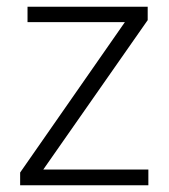

<svg xmlns="http://www.w3.org/2000/svg" viewBox="-20 -552 503 572"><path d="M422 0H40V-38L352 -486H62V-532H420V-492L109 -47H422Z"/></svg>

Font: Noto Sans Thai Light
Style: Regular
Weight: 300
Designer: Monotype Design Team
Foundry: Monotype Imaging Inc.
Version: Version 2.001